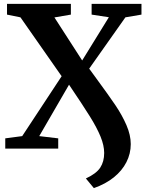

<svg xmlns="http://www.w3.org/2000/svg" viewBox="-20 -763 753 986"><path d="M421 153.5Q475 128.5 495 97.5Q515 66.5 515 22.5Q515 -16 496.2 -61.8Q477.5 -107.5 441.5 -165.2Q405.5 -223 334.5 -328L181.5 -64L279 -52.5V0H7V-52.5L94 -64L296.5 -371.5L85 -674L16 -688V-743H344V-688L259.5 -673.5L402 -452.5L539 -674.5L450.5 -688V-743H706.5V-688L624 -674L438 -410.5L473 -362.5Q538 -274 572.8 -222.5Q607.5 -171 629.5 -120Q651.5 -69 651.5 -23Q651.5 26 629.2 69.8Q607 113.5 564.5 147.8Q522 182 462 203Z"/></svg>

Font: Merriweather Text
Style: Bold
Weight: 700
Designer: Eben Sorkin
Foundry: Eben Sorkin
Version: Version 2.100